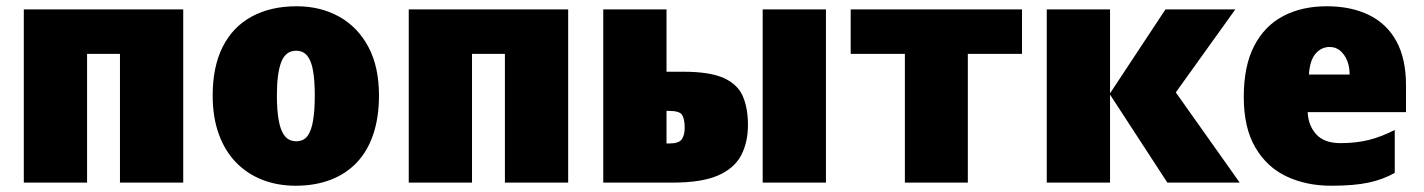

<svg xmlns="http://www.w3.org/2000/svg" viewBox="-20 -583 4548 613"><path d="M565 -553V0H363V-411H258V0H56V-553Z M1190 -278Q1190 -209 1172 -155Q1154 -101 1119.5 -64.5Q1085 -28 1035.5 -9Q986 10 924 10Q866 10 817.5 -9Q769 -28 733.5 -64.5Q698 -101 678.5 -155Q659 -209 659 -278Q659 -370 691 -433.5Q723 -497 783.5 -530Q844 -563 927 -563Q1003 -563 1062.5 -530Q1122 -497 1156 -433.5Q1190 -370 1190 -278ZM864 -278Q864 -231 870 -198Q876 -165 889.5 -148.5Q903 -132 926 -132Q949 -132 961.5 -148.5Q974 -165 979.5 -198Q985 -231 985 -278Q985 -325 979.5 -357Q974 -389 961 -405Q948 -421 925 -421Q892 -421 878 -385Q864 -349 864 -278Z M1794 -553V0H1592V-411H1487V0H1285V-553Z M1906 0V-553H2108V-354H2162Q2246 -354 2290.5 -334Q2335 -314 2351.5 -276Q2368 -238 2368 -184Q2368 -129 2346.5 -87.5Q2325 -46 2273 -23Q2221 0 2127 0ZM2118 -125Q2147 -125 2156.5 -138Q2166 -151 2166 -175Q2166 -201 2158.5 -215Q2151 -229 2116 -229H2108V-125ZM2415 0V-553H2617V0Z M3243 -411H3070V0H2869V-411H2696V-553H3243Z M3701 -553H3924L3734 -288L3938 0H3707L3524 -281V0H3322V-553H3524V-285Z M4216 -563Q4294 -563 4351 -535Q4408 -507 4438.5 -451Q4469 -395 4469 -310V-225H4155Q4157 -182 4182.5 -154Q4208 -126 4260 -126Q4309 -126 4349.5 -136Q4390 -146 4433 -168V-31Q4396 -10 4349.5 0Q4303 10 4230 10Q4151 10 4088 -19.5Q4025 -49 3988 -112Q3951 -175 3951 -273Q3951 -373 3984.5 -437Q4018 -501 4077.5 -532Q4137 -563 4216 -563ZM4225 -433Q4199 -433 4180.5 -412Q4162 -391 4159 -345H4289Q4289 -370 4281 -389.5Q4273 -409 4259 -421Q4245 -433 4225 -433Z"/></svg>

Font: Noto Sans Display Black
Style: Regular
Weight: 900
Designer: Monotype Design Team
Foundry: Monotype Imaging Inc.
Version: Version 2.003